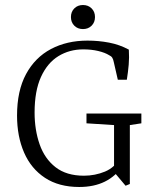

<svg xmlns="http://www.w3.org/2000/svg" viewBox="-20 -738 619 766"><path d="M296 8Q215 8 159.5 -28.5Q104 -65 76 -129.5Q48 -194 48 -277Q48 -376 84 -442.5Q120 -509 183.5 -542.5Q247 -576 329 -576Q373 -576 415 -568Q457 -560 494 -540Q496 -509 493.5 -480Q491 -451 486 -420H450L434 -490Q432 -501 428 -507.5Q424 -514 415 -518Q399 -528 372 -534.5Q345 -541 312 -541Q257 -541 213 -514Q169 -487 143.5 -431Q118 -375 118 -289Q118 -220 138 -162.5Q158 -105 201.5 -71Q245 -37 315 -37Q359 -37 399 -53.5Q439 -70 464 -114L472 -79Q442 -35 398.5 -13.5Q355 8 296 8ZM481 3 439 -47H435V-239L325 -246V-285H544V-246L498 -239V-4ZM359 -670Q359 -649 345.5 -635.5Q332 -622 311 -622Q290 -622 276.5 -635.5Q263 -649 263 -670Q263 -691 276.5 -704.5Q290 -718 311 -718Q332 -718 345.5 -704.5Q359 -691 359 -670Z"/></svg>

Font: Yrsa Light
Style: Regular
Weight: 300
Designer: Anna Giedrys (Yrsa+Rasa design), David Brezina (Yrsa art-direction, Rasa art-direction, design)
Foundry: Rosetta Type Foundry
Version: Version 2.004